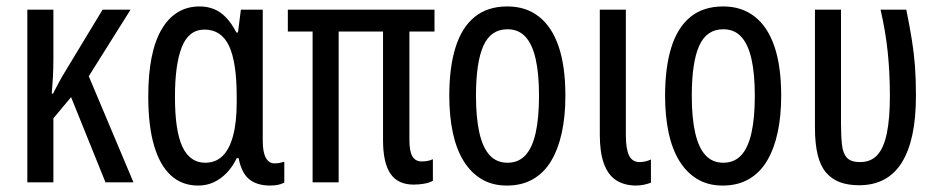

<svg xmlns="http://www.w3.org/2000/svg" viewBox="-20 -567 2925 597"><path d="M386 -537 256 -330 395 0H308L201 -265L146 -199V0H65V-537H146V-383Q146 -353 144.5 -326.5Q143 -300 141 -276H145Q152 -290 159 -303Q166 -316 172 -327L299 -537Z M596 10Q546 10 511.5 -21.5Q477 -53 459 -114.5Q441 -176 441 -267Q441 -406 483 -476.5Q525 -547 601 -547Q624 -547 644.5 -539Q665 -531 682.5 -513Q700 -495 715 -466H720L729 -537H797V-129Q797 -94 806.5 -76.5Q816 -59 834 -59Q842 -59 849.5 -60.5Q857 -62 864 -64V1Q860 3 852.5 5.5Q845 8 836.5 9Q828 10 821 10Q779 10 755 -9.5Q731 -29 722 -75H716Q703 -48 684.5 -29Q666 -10 644 0Q622 10 596 10ZM618 -61Q650 -61 671.5 -81.5Q693 -102 704.5 -144Q716 -186 716 -249V-267Q716 -374 692 -424.5Q668 -475 616 -475Q567 -475 545.5 -421Q524 -367 524 -266Q524 -159 547.5 -110Q571 -61 618 -61Z M1266 7Q1217 7 1194 -27Q1171 -61 1171 -131V-469H1033V0H952V-469H875V-537H1331V-469H1253V-132Q1253 -96 1262.5 -80.5Q1272 -65 1291 -65Q1299 -65 1308.5 -66.5Q1318 -68 1326 -72V-5Q1316 1 1300 4Q1284 7 1266 7Z M1738 -269Q1738 -206 1727 -155Q1716 -104 1694 -67Q1672 -30 1637.5 -10Q1603 10 1556 10Q1511 10 1477.5 -10Q1444 -30 1421.5 -66.5Q1399 -103 1388 -154.5Q1377 -206 1377 -269Q1377 -358 1396.5 -420Q1416 -482 1456 -514.5Q1496 -547 1558 -547Q1615 -547 1655.5 -515.5Q1696 -484 1717 -422.5Q1738 -361 1738 -269ZM1460 -269Q1460 -201 1470.5 -154.5Q1481 -108 1502.5 -84.5Q1524 -61 1558 -61Q1592 -61 1613.5 -84Q1635 -107 1645.5 -153.5Q1656 -200 1656 -269Q1656 -338 1645.5 -384Q1635 -430 1613.5 -453Q1592 -476 1558 -476Q1506 -476 1483 -424.5Q1460 -373 1460 -269Z M1955 10Q1919 9 1894.5 -7.5Q1870 -24 1857.5 -59Q1845 -94 1845 -148V-537H1926V-147Q1926 -104 1936 -83.5Q1946 -63 1969 -63Q1977 -63 1986 -65Q1995 -67 2004 -71V1Q1994 5 1981.5 7.5Q1969 10 1955 10Z M2409 -269Q2409 -206 2398 -155Q2387 -104 2365 -67Q2343 -30 2308.5 -10Q2274 10 2227 10Q2182 10 2148.5 -10Q2115 -30 2092.5 -66.5Q2070 -103 2059 -154.5Q2048 -206 2048 -269Q2048 -358 2067.5 -420Q2087 -482 2127 -514.5Q2167 -547 2229 -547Q2286 -547 2326.5 -515.5Q2367 -484 2388 -422.5Q2409 -361 2409 -269ZM2131 -269Q2131 -201 2141.5 -154.5Q2152 -108 2173.5 -84.5Q2195 -61 2229 -61Q2263 -61 2284.5 -84Q2306 -107 2316.5 -153.5Q2327 -200 2327 -269Q2327 -338 2316.5 -384Q2306 -430 2284.5 -453Q2263 -476 2229 -476Q2177 -476 2154 -424.5Q2131 -373 2131 -269Z M2651 9Q2617 9 2591.5 -0.5Q2566 -10 2548.5 -30.5Q2531 -51 2522.5 -85.5Q2514 -120 2514 -170V-537H2595V-182Q2595 -144 2598 -117Q2601 -90 2613.5 -76.5Q2626 -63 2654 -63Q2688 -63 2708 -85Q2728 -107 2737.5 -152.5Q2747 -198 2747 -268Q2747 -339 2740.5 -403Q2734 -467 2718 -537H2798Q2809 -483 2815.5 -442Q2822 -401 2825 -361.5Q2828 -322 2828 -269Q2828 -132 2784 -61.5Q2740 9 2651 9Z"/></svg>

Font: Noto Sans ExtraCondensed
Style: Regular
Weight: 400
Width: 2
Designer: Monotype Design Team
Foundry: Monotype Imaging Inc.
Version: Version 2.013